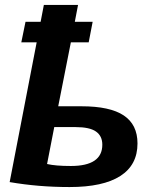

<svg xmlns="http://www.w3.org/2000/svg" viewBox="-20 -745 634 775"><path d="M83 -657H144L157 -725H295L282 -657H354L338 -574H266L215 -316H309Q424 -316 479.5 -279Q535 -242 535 -166Q535 -79 465.5 -34.5Q396 10 261 10Q197 10 137 5Q77 0 19 -10L128 -574H66ZM170 -83Q204 -75 266 -75Q393 -75 393 -161Q393 -196 367.5 -214Q342 -232 285 -232H199Z"/></svg>

Font: Libra Sans Modern
Style: Bold Italic
Weight: 700
Italic angle: -12°
Foundry: Stefan Peev, Context Ltd
Version: Version 1.000